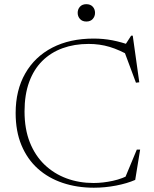

<svg xmlns="http://www.w3.org/2000/svg" viewBox="-20 -866 719 896"><path d="M416.5 -12Q460 -12 506.8 -22.2Q553.5 -32.5 590.5 -54L556.5 -19L618.5 -168H634L611 -26.5Q573.5 -10 521.8 0Q470 10 418 10Q339.5 10 272.5 -12.5Q205.5 -35 156.5 -79Q107.5 -123 80.2 -188.2Q53 -253.5 53 -338.5Q53 -445 97.8 -523.2Q142.5 -601.5 224.2 -643.8Q306 -686 417 -686Q462.5 -686 505 -677.8Q547.5 -669.5 593 -653L564.5 -657L592 -699.5H599.5L630 -482L614.5 -480L553 -645L594.5 -601Q537.5 -633.5 491.5 -647.2Q445.5 -661 393.5 -661Q327 -661 272 -641Q217 -621 177.2 -581.5Q137.5 -542 116 -483Q94.5 -424 94.5 -346Q94.5 -264 119.2 -201.8Q144 -139.5 188.2 -97.2Q232.5 -55 290.8 -33.5Q349 -12 416.5 -12ZM383 -765.5Q364 -765.5 353.2 -777.5Q342.5 -789.5 342.5 -806Q342.5 -823 353.2 -834.8Q364 -846.5 383 -846.5Q402 -846.5 412.8 -834.8Q423.5 -823 423.5 -806Q423.5 -789.5 412.8 -777.5Q402 -765.5 383 -765.5Z"/></svg>

Font: Newsreader 16pt 16pt ExtraLight
Style: Regular
Weight: 250
Version: Version 1.003